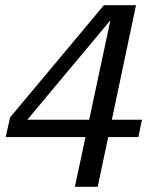

<svg xmlns="http://www.w3.org/2000/svg" viewBox="-20 -658 600 741"><path d="M2 -129 19 -205 381 -638H450L424 -601L52 -156L47 -196H528L514 -129ZM357 63H269L414 -617L421 -638H505Z"/></svg>

Font: Roboto Serif
Style: Italic
Weight: 400
Italic angle: -10°
Designer: Greg Gazdowicz
Foundry: Commercial Type
Version: Version 1.008